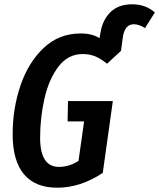

<svg xmlns="http://www.w3.org/2000/svg" viewBox="-20 -861 742 895"><path d="M702 -803 656 -730Q628 -748 604 -748Q560 -748 552 -683L544 -624L479 -564Q449 -588 423.5 -598.5Q398 -609 365 -609Q297 -609 252.5 -550.5Q208 -492 187.5 -402.5Q167 -313 167 -219Q167 -83 255 -83Q302 -83 346 -111L372 -295H295L297 -390H506L459 -55Q355 14 247 14Q144 14 91.5 -49Q39 -112 39 -235Q39 -355 75.5 -462.5Q112 -570 183.5 -637.5Q255 -705 356 -705Q410 -705 444 -683L449 -712Q459 -770 496 -805.5Q533 -841 597 -841Q658 -841 702 -803Z"/></svg>

Font: Fira Sans Extra Condensed Medium
Style: Italic
Weight: 500
Width: 3
Italic angle: -8°
Designer: Carrois Corporate & Edenspiekermann AG
Foundry: Carrois Corporate GbR & Edenspiekermann AG
Version: Version 4.203